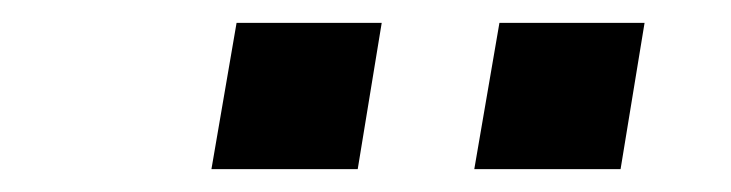

<svg xmlns="http://www.w3.org/2000/svg" viewBox="-20 -754 640 168"><path d="M523 -606H395L417 -734H544ZM293 -606H165L187 -734H314Z"/></svg>

Font: Iosevka SS04 SmBd Ex Obl
Style: Regular
Weight: 600
Width: 7
Italic angle: -9°
Monospace: yes
Designer: Belleve Invis
Foundry: Belleve Invis
Version: Version 19.0.0; ttfautohint (v1.8.4)